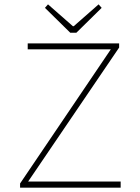

<svg xmlns="http://www.w3.org/2000/svg" viewBox="-20 -860 640 880"><path d="M72 0V-19L488 -634H107V-661H526V-642L109 -28H533V0ZM302 -710 186 -824 200 -840 314 -740H318L432 -840L446 -824L330 -710Z"/></svg>

Font: Source Code Pro ExtraLight
Style: Regular
Weight: 200
Monospace: yes
Designer: Paul D. Hunt, Teo Tuominen
Foundry: Adobe
Version: Version 1.026;hotconv 1.1.0;makeotfexe 2.6.0